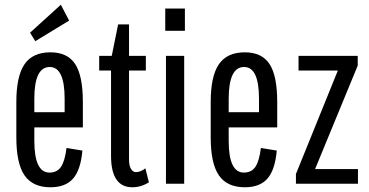

<svg xmlns="http://www.w3.org/2000/svg" viewBox="-20 -776 1560 811"><path d="M193 15Q118 15 83.5 -35.5Q49 -86 49 -195V-345Q49 -454 83.5 -504.5Q118 -555 193 -555Q265 -555 297.5 -505.5Q330 -456 330 -345V-238H125V-181Q125 -47 189 -47Q221 -47 237.5 -71Q254 -95 261 -151L328 -140Q321 -59 289 -22Q257 15 193 15ZM125 -302H253V-359Q253 -493 190 -493Q125 -493 125 -359ZM107 -638 237 -756 272 -689 129 -602Z M539 15Q449 15 449 -118V-478H399V-540H452L479 -673H525V-540H596V-478H525V-102Q525 -77 533 -63Q541 -49 554 -49Q574 -49 594 -65L609 -6Q576 15 539 15Z M681 0V-540H758V0ZM678 -646V-740H761V-646Z M1014 15Q939 15 904.5 -35.5Q870 -86 870 -195V-345Q870 -454 904.5 -504.5Q939 -555 1014 -555Q1086 -555 1118.5 -505.5Q1151 -456 1151 -345V-238H946V-181Q946 -47 1010 -47Q1042 -47 1058.5 -71Q1075 -95 1082 -151L1149 -140Q1142 -59 1110 -22Q1078 15 1014 15ZM946 -302H1074V-359Q1074 -493 1011 -493Q946 -493 946 -359Z M1230 0V-41L1407 -478H1241V-540H1491V-499L1311 -62H1492V0Z"/></svg>

Font: Pathway Gothic One
Style: Regular
Weight: 400
Version: Version 1.003; ttfautohint (v1.8.4.7-5d5b);gftools[0.9.26]